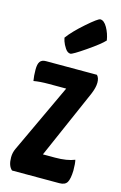

<svg xmlns="http://www.w3.org/2000/svg" viewBox="-115 -789 530 839"><g transform="rotate(15 150.0 -369.0)"><path d="M143 -559Q130 -559 119.5 -574.5Q109 -590 104 -605L100 -620Q124 -653 172.5 -695.5Q221 -738 231 -738Q248 -738 262.5 -712.5Q277 -687 282 -656Q264 -636 208 -597.5Q152 -559 143 -559ZM279 -500Q290 -489 290 -467Q290 -445 277 -414L141 -103H196Q250 -103 284 -117Q288 -101 288 -69Q287 -32 278 -16Q269 0 243 0H29Q10 -16 10 -55Q10 -76 19 -95L165 -407H84Q46 -407 18 -402Q14 -425 14 -453Q14 -478 22 -489Q30 -500 49 -500Z"/></g></svg>

Font: Yanone Kaffeesatz Bold
Style: Regular
Weight: 700
Designer: Yanone (Cyrillic: Daniel Pouzeot)
Foundry: Yanone
Version: Version 1.003;PS 001.003;hotconv 1.0.88;makeotf.lib2.5.64775